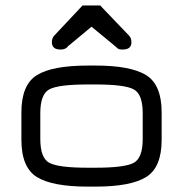

<svg xmlns="http://www.w3.org/2000/svg" viewBox="-20 -694 681 714"><path d="M180.7 -560.5 287.1 -673.8H352.5L460.9 -560.5Q468.8 -550.8 468.8 -537.1Q468.8 -509.8 436.5 -509.8Q421.9 -509.8 418 -513.7Q414.1 -517.6 402.3 -527.3L320.3 -594.7L239.3 -527.3Q237.3 -526.4 233.4 -522.5Q229.5 -517.6 226.6 -515.6Q218.8 -509.8 205.1 -509.8Q172.9 -509.8 172.9 -537.1Q172.9 -550.8 180.7 -560.5ZM335 0H306.6Q174.8 0 117.2 -35.6Q59.6 -71.3 59.6 -173.8V-276.4Q59.6 -378.9 117.2 -414.6Q174.8 -450.2 306.6 -450.2H335Q465.8 -450.2 523.4 -414.6Q581.1 -378.9 581.1 -276.4V-173.8Q581.1 -71.3 523.4 -35.6Q465.8 0 335 0ZM306.6 -70.3H335Q443.4 -70.3 477.1 -88.4Q510.7 -106.4 510.7 -176.8V-273.4Q510.7 -343.8 477.1 -361.8Q443.4 -379.9 335 -379.9H306.6Q197.3 -379.9 163.6 -361.8Q129.9 -343.8 129.9 -273.4V-176.8Q129.9 -106.4 163.6 -88.4Q197.3 -70.3 306.6 -70.3Z"/></svg>

Font: Jura
Style: DemiBold
Weight: 600
Version: Version 2.5